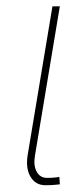

<svg xmlns="http://www.w3.org/2000/svg" viewBox="-20 -565 256 593"><path d="M142 -545.5H164.8L88.1 -85.2Q82.7 -54.3 93.2 -35Q103.7 -15.6 125 -15.6Q142 -15.6 152.2 -17Q162.3 -18.5 163.4 -18.5L164.8 4.3Q162.6 4.3 151.3 5.7Q139.9 7.1 120.7 7.1Q89.8 7.1 74.4 -18.8Q58.9 -44.7 65.3 -85.2Z"/></svg>

Font: Inter Thin  BETA
Style: Italic
Weight: 100
Italic angle: -9.39999°
Designer: Rasmus Andersson
Foundry: rsms
Version: Version 3.011;git-f93a4a705